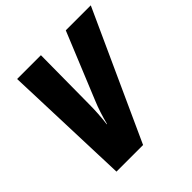

<svg xmlns="http://www.w3.org/2000/svg" viewBox="-188 -862 1010 1010"><g transform="rotate(-45 317.5 -357.0)"><path d="M112 0H310L635 -714H449L296 -341C280 -303 265 -256 254 -212H252C258 -259 261 -308 261 -353L264 -714H87Z"/></g></svg>

Font: Noto Sans Condensed Black
Style: Italic
Weight: 900
Width: 3
Italic angle: -12°
Designer: Monotype Design Team
Foundry: Monotype Imaging Inc.
Version: Version 2.013